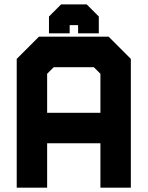

<svg xmlns="http://www.w3.org/2000/svg" viewBox="-20 -870 684 890"><path d="M57.5 0V-597L160.5 -700H483.5L586.5 -597V0H445.5V-206H198.5V0ZM128 -71H127.5V-274.5H518.5V-71H518V-567.5L455.5 -629.5H190.5L128 -567.5ZM198.5 -347H445.5V-528L415 -558.5H229L198.5 -528ZM127.5 -274V-567.5L190.5 -630H455.5L518.5 -567.5V-274ZM382 -849.5 438 -793.5V-715.5H342V-753.5H303V-715.5H207V-793.5L263 -849.5ZM356 -805.5H288L255 -769.5V-756.5V-769.5L288 -805.5H356L389 -769.5V-756.5V-769.5Z"/></svg>

Font: Tourney Black
Style: Regular
Weight: 900
Version: Version 1.015